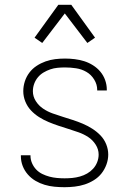

<svg xmlns="http://www.w3.org/2000/svg" viewBox="-20 -772 540 800"><path d="M249 8Q228 8 207 6Q186 4 166 -2Q146 -8 128 -18.5Q110 -29 96 -45Q82 -61 74.5 -80.5Q67 -100 67 -121V-125H107V-123Q107 -107 113.5 -92Q120 -77 131 -65.5Q142 -54 156.5 -47Q171 -40 186 -36Q201 -32 217 -30.5Q233 -29 249 -29Q265 -29 281 -30.5Q297 -32 313 -36.5Q329 -41 343 -49Q357 -57 368 -69Q379 -81 385 -96.5Q391 -112 391 -128Q391 -150 378.5 -169.5Q366 -189 347.5 -201Q329 -213 308 -220.5Q287 -228 266 -234.5Q245 -241 224 -248Q203 -255 182.5 -263.5Q162 -272 143 -284Q124 -296 109 -312Q94 -328 85.5 -349Q77 -370 77 -392Q77 -413 83.5 -433Q90 -453 102.5 -469.5Q115 -486 132.5 -497.5Q150 -509 169.5 -516Q189 -523 209.5 -525.5Q230 -528 251 -528Q271 -528 291.5 -525.5Q312 -523 331 -517Q350 -511 367.5 -500Q385 -489 398 -473.5Q411 -458 418 -438.5Q425 -419 425 -399V-395H385V-398Q385 -420 372.5 -440.5Q360 -461 340 -472.5Q320 -484 297 -487.5Q274 -491 251 -491Q235 -491 219.5 -489.5Q204 -488 189.5 -483Q175 -478 161.5 -470Q148 -462 138 -450Q128 -438 122.5 -423Q117 -408 117 -392Q117 -370 129 -351Q141 -332 159.5 -319.5Q178 -307 199 -299.5Q220 -292 241 -285.5Q262 -279 283.5 -272Q305 -265 325 -256.5Q345 -248 364 -236Q383 -224 398.5 -208Q414 -192 422.5 -171Q431 -150 431 -128Q431 -107 423.5 -86.5Q416 -66 403 -49.5Q390 -33 371.5 -21.5Q353 -10 333 -3.5Q313 3 291.5 5.5Q270 8 249 8ZM156 -593 124 -615 223 -752H277L376 -615L344 -593L250 -716Z"/></svg>

Font: Iosevka Extralight
Style: Regular
Weight: 200
Monospace: yes
Designer: Belleve Invis
Foundry: Belleve Invis
Version: Version 32.0.1; ttfautohint (v1.8.4)